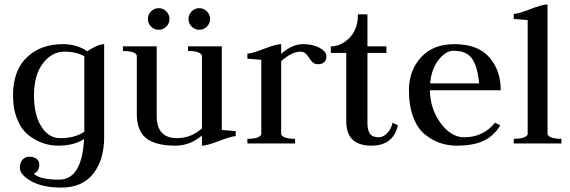

<svg xmlns="http://www.w3.org/2000/svg" viewBox="-20 -650 2585 870"><path d="M452 -450V-29Q452 74 402.5 137Q353 200 258 200Q173 200 121.5 171Q70 142 70 110Q70 87 82 73.5Q94 60 113 60Q131 60 144.5 69Q158 78 158 95Q158 127 133 137Q160 164 248 164Q351 164 361 -20Q315 10 243 10Q210 10 177.5 -0.5Q145 -11 112.5 -35Q80 -59 59.5 -106.5Q39 -154 39 -218Q39 -330 101.5 -390Q164 -450 265 -450Q328 -450 375 -418Q426 -450 452 -450ZM362 -53V-65V-395Q326 -416 271 -416Q216 -416 175 -363.5Q134 -311 134 -218Q134 -130 167 -77Q200 -24 253 -24Q319 -24 362 -53Z M848.5 -529.5Q834 -544 834 -564Q834 -584 848.5 -598.5Q863 -613 883 -613Q903 -613 917.5 -598.5Q932 -584 932 -564Q932 -544 917.5 -529.5Q903 -515 883 -515Q863 -515 848.5 -529.5ZM664.5 -529.5Q650 -544 650 -564Q650 -584 664.5 -598.5Q679 -613 699 -613Q719 -613 733.5 -598.5Q748 -584 748 -564Q748 -544 733.5 -529.5Q719 -515 699 -515Q679 -515 664.5 -529.5ZM985 -61Q985 -61 1048 -56V-33Q1029 -33 973.5 -11.5Q918 10 895 10V-36Q841 10 776 10Q683 10 641.5 -24.5Q600 -59 600 -132V-399Q591 -419 537 -419V-440H690V-125Q690 -24 782 -24Q845 -24 895 -68V-399Q886 -419 832 -419V-440H985Z M1101 0V-21Q1155 -21 1164 -41V-379Q1102 -384 1101 -384V-407Q1120 -407 1175.5 -428.5Q1231 -450 1254 -450V-406Q1304 -450 1353 -450Q1398 -450 1428.5 -433Q1459 -416 1459 -395Q1459 -359 1419 -359Q1398 -359 1381 -387.5Q1364 -416 1342 -416Q1303 -416 1254 -373V-41Q1263 -21 1317 -21V0Z M1645 -585V-440H1731V-410H1645V-92Q1645 -61 1656 -44.5Q1667 -28 1697 -28Q1715 -28 1733.5 -45.5Q1752 -63 1759 -94L1783 -82Q1762 10 1663 10Q1549 10 1549 -100V-410H1479V-440Q1526 -440 1564 -479Q1602 -518 1602 -585Z M1928 -241Q1929 -157 1976.5 -92.5Q2024 -28 2083 -28Q2170 -28 2223 -94L2247 -82Q2218 -34 2171.5 -12Q2125 10 2049 10Q2011 10 1976 -1.5Q1941 -13 1907 -39.5Q1873 -66 1853 -118Q1833 -170 1833 -242Q1833 -330 1887.5 -390Q1942 -450 2039 -450Q2145 -450 2197 -390.5Q2249 -331 2249 -241ZM1929 -272H2151Q2145 -344 2120.5 -382Q2096 -420 2035 -420Q2000 -420 1967.5 -379Q1935 -338 1929 -272Z M2308 0V-21Q2362 -21 2371 -41V-559Q2309 -564 2308 -564V-587Q2327 -587 2382.5 -608.5Q2438 -630 2461 -630V-41Q2470 -21 2524 -21V0Z"/></svg>

Font: Judson
Style: Regular
Weight: 400
Version: Version 20110429